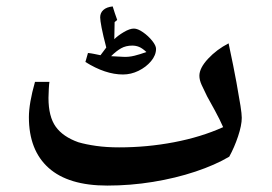

<svg xmlns="http://www.w3.org/2000/svg" viewBox="-20 -713 846 598"><path d="M314 -135Q193 -135 131.5 -190Q70 -245 70 -348Q70 -391 89 -458H134Q133 -454 132 -436Q131 -418 131 -408Q131 -350 153.5 -318.5Q176 -287 224 -270Q248 -263 280 -258.5Q312 -254 351 -254Q438 -254 522 -270Q606 -286 675 -317Q665 -340 649.5 -368.5Q634 -397 625 -413Q615 -433 608 -448.5Q601 -464 601 -477Q601 -501 628 -530Q655 -559 692 -578Q708 -503 716.5 -456Q725 -409 729 -383.5Q733 -358 733 -346Q733 -323 721.5 -288.5Q710 -254 694 -225Q650 -199 588.5 -178.5Q527 -158 456.5 -146.5Q386 -135 314 -135ZM363 -481Q308 -481 246 -520L254 -548Q264 -547 273.5 -545Q283 -543 293 -541L311 -565Q301 -603 296.5 -626.5Q292 -650 292 -659Q292 -673 302 -682Q312 -691 331 -693Q334 -683 337.5 -672.5Q341 -662 345 -651L337 -644L336 -591Q347 -602 365.5 -613Q384 -624 397 -624Q409 -624 425.5 -612.5Q442 -601 454 -586Q466 -571 466 -561Q466 -541 450.5 -522.5Q435 -504 411.5 -492.5Q388 -481 363 -481ZM364 -536Q381 -535 399 -539.5Q417 -544 436 -551Q423 -563 413 -567Q403 -571 392 -571Q372 -571 357 -562.5Q342 -554 326 -538Z"/></svg>

Font: Noto Naskh Arabic UI
Style: Regular
Weight: 400
Designer: Monotype Design Team, David Williams, Mohamad Dakak and Nizar Qandah
Foundry: Monotype Imaging Inc.
Version: Version 2.014